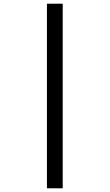

<svg xmlns="http://www.w3.org/2000/svg" viewBox="-20 -779 591 1035"><path d="M233 -759H318V236H233Z"/></svg>

Font: Noto Sans NKo Unjoined Medium
Style: Regular
Weight: 500
Designer: Monotype Design Team
Foundry: Monotype Imaging Inc.
Version: Version 2.004